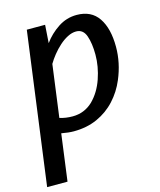

<svg xmlns="http://www.w3.org/2000/svg" viewBox="-120 -650 819 983"><g transform="rotate(-15 290.0 -158.0)"><path d="M6.5 248.5 114.5 -557H211.5L205 -461.5Q236 -504.5 281 -534.2Q326 -564 380 -564Q457 -564 495 -508Q533 -452 533 -354.5Q533 -269 498 -186.5Q474.5 -130.5 434.2 -86.5Q394 -42.5 338.2 -17.2Q282.5 8 212.5 8Q185.5 8 147.5 1L114.5 248.5ZM227 -67.5Q289 -67.5 334 -110Q377 -152.5 399 -216.2Q421 -280 421 -342.5Q421 -402 407 -442.5Q393 -483 355.5 -483Q333.5 -483 310.5 -471.2Q287.5 -459.5 266 -440.2Q244.5 -421 226.2 -398.2Q208 -375.5 195.5 -354L158.5 -77.5Q174.5 -72.5 191.5 -70Q208.5 -67.5 227 -67.5Z"/></g></svg>

Font: Koeln Type Sans
Style: Italic
Weight: 400
Italic angle: -7.5°
Designer: Eben Sorkin
Foundry: Eben Sorkin
Version: Version 2.001